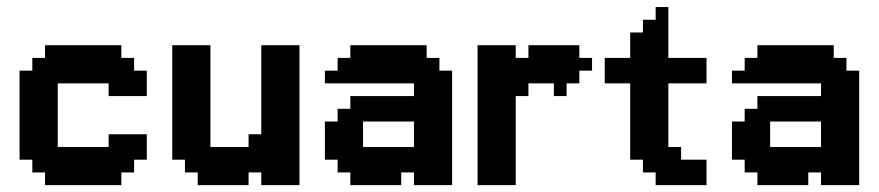

<svg xmlns="http://www.w3.org/2000/svg" viewBox="-20 -539 2559 559"><path d="M74.1 -74.1H37V-333.3H74.1V-370.4H111.1V-407.4H333.3V-370.4H370.4V-333.3H407.4V-259.3H296.3V-296.3H148.1V-111.1H296.3V-148.1H407.4V-74.1H370.4V-37H333.3V0H111.1V-37H74.1Z M518.5 -74.1H481.5V-407.4H592.6V-111.1H703.7V-148.1H740.7V-407.4H851.9V0H740.7V-37H703.7V0H555.6V-37H518.5Z M925.9 -185.2H963V-222.2H1000V-259.3H1185.2V-296.3H925.9V-333.3H963V-370.4H1000V-407.4H1222.2V-370.4H1259.3V-333.3H1296.3V0H1185.2V-37H1148.1V0H1000V-37H963V-74.1H925.9ZM1037 -111.1H1185.2V-185.2H1037Z M1481.5 -370.4H1518.5V-407.4H1666.7V-370.4H1703.7V-333.3H1666.7V-296.3H1629.6V-259.3H1592.6V-296.3H1518.5V-259.3H1481.5V0H1370.4V-407.4H1481.5Z M1851.9 -74.1H1814.8V-296.3H1740.7V-370.4H1814.8V-444.4H1851.9V-481.5H1888.9V-518.5H1925.9V-370.4H2037V-296.3H1925.9V-111.1H1963V-74.1H2037V0H1888.9V-37H1851.9Z M2111.1 -185.2H2148.1V-222.2H2185.2V-259.3H2370.4V-296.3H2111.1V-333.3H2148.1V-370.4H2185.2V-407.4H2407.4V-370.4H2444.4V-333.3H2481.5V0H2370.4V-37H2333.3V0H2185.2V-37H2148.1V-74.1H2111.1ZM2222.2 -111.1H2370.4V-185.2H2222.2Z"/></svg>

Font: Jersey 15
Style: Regular
Weight: 400
Designer: Sarah Cadigan-Fried
Version: Version 1.001; ttfautohint (v1.8.4.7-5d5b)